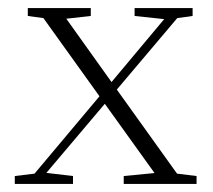

<svg xmlns="http://www.w3.org/2000/svg" viewBox="-20 -455 527 475"><path d="M16.6 0V-19.5L65.4 -25.4L226.1 -216.8L87.4 -410.2L48.8 -415.5V-435.1H204.6V-415.5L144 -408.7L255.9 -252L386.2 -407.7L313 -415.5V-435.1H456.5V-415.5L418.5 -410.2L269 -233.4L418 -25.4L466.3 -19.5V0H286.1V-19.5L362.3 -26.9L239.3 -198.2L94.7 -27.3L160.6 -19.5V0Z"/></svg>

Font: Elstob ExtraLight
Style: Regular
Weight: 200
Designer: Peter S. Baker
Version: Version 1.015